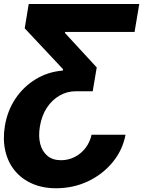

<svg xmlns="http://www.w3.org/2000/svg" viewBox="-24 -748 733 983"><path d="M618.7 -58.1Q603.5 21.5 552 83.5Q500.5 145.5 425.5 180.7Q350.6 215.8 262.7 215.8Q194.3 215.8 140.6 192.1Q86.9 168.5 51.8 125.7Q16.6 83 3.2 24.4Q-10.3 -34.2 1 -103.5Q14.2 -182.1 55.4 -243.4Q96.7 -304.7 158.9 -342.5Q221.2 -380.4 297.4 -386.7L298.8 -393.6L102.5 -603L123 -727.5H689L665 -584.5H309.1V-578.6L471.2 -402.8L450.7 -280.8H365.7Q320.8 -281.2 282 -259.3Q243.2 -237.3 216.3 -197Q189.5 -156.7 180.2 -100.1Q171.9 -50.3 181.9 -11.5Q191.9 27.3 218.8 49.8Q245.6 72.3 288.6 72.3Q325.7 72.3 358.4 55.7Q391.1 39.1 413.8 9.5Q436.5 -20 444.8 -58.1Z"/></svg>

Font: Inter 20pt ExtraBold
Style: Italic
Weight: 800
Italic angle: -9.3988°
Version: Version 4.001;git-66647c0bb